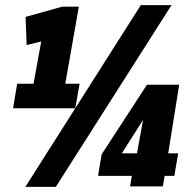

<svg xmlns="http://www.w3.org/2000/svg" viewBox="-20 -728 764 750"><path d="M31 -305 47 -401H111L141 -566L84 -552L80 -662L223 -702H288L235 -401H291L274 -305ZM198 2H79L530 -708H650ZM363 -41 377 -125 554 -397H680L637 -129H676L661 -41H623L616 0H488L495 -41ZM456 -129H515L539 -260Z"/></svg>

Font: Georama Semi Condensed Black
Style: Italic
Weight: 900
Width: 4
Italic angle: -9°
Designer: Jean-Baptiste Levee
Foundry: Production Type
Version: Version 1.000